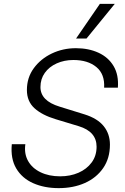

<svg xmlns="http://www.w3.org/2000/svg" viewBox="-20 -960 647 992"><path d="M283 12Q209 12 151.5 -13.5Q94 -39 64 -89.5Q34 -140 41 -215H111Q104 -166 125 -128.5Q146 -91 189.5 -70Q233 -49 291 -49Q343 -49 385.5 -67.5Q428 -86 453.5 -120.5Q479 -155 479 -202Q479 -280 387 -308L268 -344Q198 -365 158.5 -400.5Q119 -436 119 -495Q119 -559 154.5 -607.5Q190 -656 247.5 -683.5Q305 -711 372 -711Q438 -711 489 -687.5Q540 -664 567 -618.5Q594 -573 589 -507H518Q522 -577 478 -613.5Q434 -650 359 -650Q312 -650 273 -632.5Q234 -615 211.5 -583.5Q189 -552 189 -510Q189 -439 288 -409L417 -369Q484 -348 516 -308Q548 -268 548 -213Q548 -142 513 -91.5Q478 -41 418.5 -14.5Q359 12 283 12ZM373 -761 496 -940H573L427 -761Z"/></svg>

Font: Host Grotesk Light
Style: Italic
Weight: 300
Italic angle: -8°
Designer: Doğukan Karapınar based on Poppins by Indian Type Foundry, Jonny Pinhorn
Foundry: Element Type
Version: Version 1.001; ttfautohint (v1.8.4.7-5d5b)